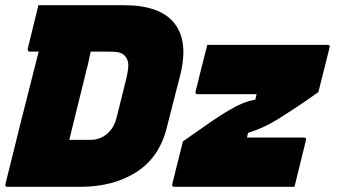

<svg xmlns="http://www.w3.org/2000/svg" viewBox="-30 -720 1300 740"><path d="M447 -700Q587 -700 642 -630.5Q697 -561 665 -432L613 -229Q585 -114 496 -57Q407 0 280 0H-1Q-12 0 -9 -11Q19 -126 52 -256.5Q85 -387 119 -521H85Q80 -521 78 -524.5Q76 -528 77 -532Q88 -576 97.5 -616Q107 -656 118 -700ZM769 -547H1232Q1244 -547 1240 -536L1197 -365Q1148 -330 1107 -303Q1066 -276 1040 -260Q1007 -240 981 -228.5Q955 -217 926 -208L922 -190H1141Q1153 -190 1149 -179Q1138 -134 1127 -89.5Q1116 -45 1105 0H642Q632 0 634 -11L675 -175Q736 -218 780 -248.5Q824 -279 858 -298Q881 -312 904.5 -321.5Q928 -331 954 -336L959 -357H732Q721 -357 724 -368Q735 -413 745.5 -455Q756 -497 769 -547ZM237 -181H318Q355 -181 382.5 -204Q410 -227 420 -269L454 -406Q465 -449 464.5 -470.5Q464 -492 450 -506Q442 -514 430 -517.5Q418 -521 392 -521H320Q316 -506 312.5 -488Q309 -470 304 -453Q287 -385 270.5 -317Q254 -249 237 -181Z"/></svg>

Font: Recursive Sn Lnr St Blk
Style: Italic
Weight: 900
Italic angle: -15°
Version: Version 1.079;hotconv 1.0.112;makeotfexe 2.5.65598; ttfautoh